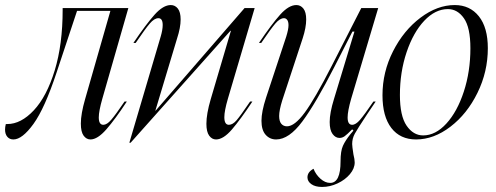

<svg xmlns="http://www.w3.org/2000/svg" viewBox="-67 -540 1965 760"><path d="M-44 -49H-38Q16 -49 67 -103.5Q118 -158 149.5 -261Q181 -364 181 -501V-508H441L338 -149Q324 -100 324 -75Q324 -46 342 -46Q356 -46 373 -65.5Q390 -85 426 -138H435Q389 -68 354 -28Q319 12 291 12Q275 12 264 -3Q253 -18 253 -51Q253 -89 270 -148L370 -497H238L157 -253Q110 -111 65.5 -49.5Q21 12 -14 12Q-29 12 -38 1.5Q-47 -9 -47 -27Q-47 -37 -44 -49Z M609 -520Q626 -520 637 -506Q648 -492 648 -463Q648 -431 634 -388L548 -102H549L901 -508H941L835 -149Q821 -101 821 -76Q821 -46 839 -46Q854 -46 869.5 -64Q885 -82 923 -138H932Q885 -67 851 -27.5Q817 12 788 12Q772 12 761 -3Q750 -18 750 -50Q750 -89 767 -147L847 -418H845L450 25H445L569 -395Q577 -422 577 -441Q577 -468 560 -468Q544 -468 526 -447Q508 -426 470 -370H461Q511 -444 545 -482Q579 -520 609 -520Z M1106 -520Q1123 -520 1134 -506Q1145 -492 1145 -463Q1145 -431 1131 -388L1050 -142Q1038 -103 1038 -81Q1038 -60 1046.5 -50Q1055 -40 1069 -40Q1099 -40 1139 -94Q1179 -148 1247 -281L1363 -508H1430L1323 -149Q1309 -100 1309 -75Q1309 -46 1327 -46Q1341 -46 1358 -65.5Q1375 -85 1411 -138H1420L1387 -89Q1348 -30 1337.5 -11Q1327 8 1327 30Q1327 39 1332 71Q1337 91 1337 103Q1337 127 1318 149.5Q1299 172 1269 186Q1239 200 1208 200Q1181 200 1165.5 189Q1150 178 1150 162Q1150 141 1174 128Q1183 151 1201.5 167.5Q1220 184 1240 184Q1281 184 1281 99Q1281 58 1290.5 37Q1300 16 1321 -10L1332 -23L1327 -28Q1307 -8 1297.5 -1Q1288 6 1277 6Q1261 6 1249.5 -9.5Q1238 -25 1238 -57Q1238 -93 1255 -148L1336 -415H1328L1257 -276Q1183 -131 1130 -59.5Q1077 12 1026 12Q1001 12 984.5 -6.5Q968 -25 968 -62Q968 -98 986 -153L1066 -395Q1075 -424 1075 -440Q1075 -454 1070 -461Q1065 -468 1057 -468Q1041 -468 1023 -447Q1005 -426 967 -370H958Q1008 -444 1042 -482Q1076 -520 1106 -520Z M1580 12Q1517 12 1482 -33.5Q1447 -79 1447 -163Q1447 -255 1489 -337.5Q1531 -420 1597.5 -470Q1664 -520 1733 -520Q1793 -520 1828.5 -475.5Q1864 -431 1864 -349Q1864 -256 1823 -172.5Q1782 -89 1716 -38.5Q1650 12 1580 12ZM1608 -4Q1657 -4 1700 -51Q1743 -98 1769 -177.5Q1795 -257 1795 -349Q1795 -431 1769.5 -467.5Q1744 -504 1706 -504Q1656 -504 1612.5 -458Q1569 -412 1542.5 -333.5Q1516 -255 1516 -164Q1516 -81 1542.5 -42.5Q1569 -4 1608 -4Z"/></svg>

Font: Nyght Serif Light Italic
Style: Regular
Weight: 300
Italic angle: -16°
Designer: Maksym Kobuzan
Version: Version 0.410